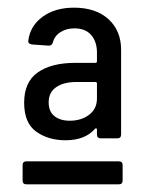

<svg xmlns="http://www.w3.org/2000/svg" viewBox="-20 -728 390 501"><path d="M229 -564Q233 -564 233 -568V-591Q233 -619 218 -636.5Q203 -654 174 -654Q153 -654 137.5 -644Q122 -634 118 -617Q115 -608 106 -609L63 -612Q52 -614 54 -623Q59 -661 91.5 -684.5Q124 -708 173 -708Q230 -708 263 -678Q296 -648 296 -598V-377Q296 -367 286 -367H243Q233 -367 233 -377V-390Q233 -392 231.5 -393Q230 -394 228 -392Q202 -362 151 -362Q106 -362 74.5 -384.5Q43 -407 43 -460Q43 -514 78.5 -539Q114 -564 177 -564ZM233 -471V-510Q233 -514 229 -514H179Q146 -514 126.5 -500.5Q107 -487 107 -461Q107 -437 122 -425Q137 -413 162 -413Q192 -413 212.5 -428.5Q233 -444 233 -471ZM49 -307H290Q300 -307 300 -297V-257Q300 -247 290 -247H49Q39 -247 39 -257V-297Q39 -307 49 -307Z"/></svg>

Font: Barlow Semi Condensed Medium
Style: Regular
Weight: 500
Width: 4
Designer: Jeremy Tribby
Foundry: Tribby Type
Version: Version 1.422; ttfautohint (v1.8)